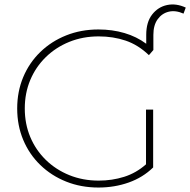

<svg xmlns="http://www.w3.org/2000/svg" viewBox="-20 -836 852 860"><path d="M421 4Q343 4 276.5 -22.5Q210 -49 160.5 -97Q111 -145 84 -209.5Q57 -274 57 -350Q57 -426 84 -490.5Q111 -555 160.5 -603Q210 -651 276.5 -677.5Q343 -704 421 -704Q483 -704 537.5 -688Q592 -672 635 -640V-680Q635 -737 661.5 -771Q688 -805 728.5 -813.5Q769 -822 812 -802L802 -775Q766 -791 735.5 -783.5Q705 -776 686 -749.5Q667 -723 667 -680V-612L647 -589Q599 -635 543 -654Q487 -673 422 -673Q351 -673 290.5 -648.5Q230 -624 185 -580Q140 -536 115.5 -477.5Q91 -419 91 -350Q91 -281 115.5 -222.5Q140 -164 185 -120Q230 -76 290.5 -51.5Q351 -27 422 -27Q482 -27 536 -44Q590 -61 634 -100V-345H666V-86Q620 -41 556.5 -18.5Q493 4 421 4Z"/></svg>

Font: Montserrat ExtraLight
Style: Regular
Weight: 200
Designer: Julieta Ulanovsky
Foundry: Julieta Ulanovsky
Version: Version 9.000; ttfautohint (v1.8.4.7-5d5b)